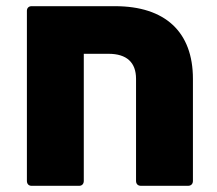

<svg xmlns="http://www.w3.org/2000/svg" viewBox="-20 -601 703 621"><path d="M82 -581C73 -581 67 -575 67 -566V-16C67 -6 73 0 82 0H236C245 0 251 -6 251 -16V-427H331C390 -427 420 -399 420 -346V-16C420 -6 426 0 436 0H588C598 0 604 -6 604 -16V-346C604 -498 514 -581 352 -581Z"/></svg>

Font: LINE Seed Sans TH ExtraBold
Style: Regular
Weight: 800
Designer: Dalton Maag Ltd | Thai characters by Cadson Demak Co.,Ltd.
Foundry: Dalton Maag Ltd
Version: Version 1.003